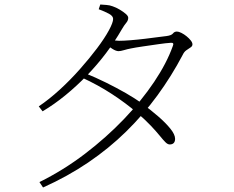

<svg xmlns="http://www.w3.org/2000/svg" viewBox="-20 -792 1040 852"><path d="M356 -468Q405 -448 451.5 -425Q498 -402 539 -378.5Q580 -355 611 -332Q648 -305 681.5 -276Q715 -247 736 -221Q757 -195 757 -176Q757 -164 751 -157.5Q745 -151 733 -151Q724 -151 714 -161Q704 -171 689 -189.5Q674 -208 650 -233.5Q626 -259 589 -291Q539 -334 477 -374.5Q415 -415 343 -448ZM152 -320Q198 -351 245 -394Q292 -437 334.5 -485Q377 -533 410.5 -577.5Q444 -622 463 -657Q482 -692 482 -708Q482 -721 463.5 -731Q445 -741 418 -751L425 -772Q438 -771 452.5 -770Q467 -769 480 -764Q495 -759 511 -749.5Q527 -740 538 -730.5Q549 -721 549 -713Q549 -701 540 -690.5Q531 -680 520 -661Q489 -607 450 -555.5Q411 -504 365.5 -457Q320 -410 270.5 -369.5Q221 -329 169 -298ZM155 16Q262 -37 357 -109.5Q452 -182 530 -263.5Q608 -345 664 -428.5Q720 -512 747 -588Q754 -604 737 -602Q718 -601 683.5 -596Q649 -591 614.5 -586Q580 -581 561 -577Q545 -574 530 -569.5Q515 -565 506 -565Q495 -565 479 -575Q463 -585 447 -598L461 -617Q476 -614 487.5 -612.5Q499 -611 508 -611Q528 -611 559.5 -613.5Q591 -616 624 -620Q657 -624 683 -627.5Q709 -631 719 -632Q741 -635 747.5 -643.5Q754 -652 765 -652Q773 -652 785 -646Q797 -640 808 -631Q819 -622 826.5 -612.5Q834 -603 834 -595Q834 -587 825.5 -581.5Q817 -576 807 -569Q797 -562 791 -549Q741 -454 678.5 -368.5Q616 -283 539.5 -208Q463 -133 371.5 -71Q280 -9 171 40Z"/></svg>

Font: Noto Serif KR
Style: Regular
Weight: 200
Designer: Ryoko NISHIZUKA 西塚涼子 (kana & ideographs); Frank Grießhammer (Latin, Greek & Cyrillic); Wenlong ZHANG 张文龙 (bopomofo); San
Foundry: Adobe
Version: Version 2.001;hotconv 1.1.0;makeotfexe 2.6.0